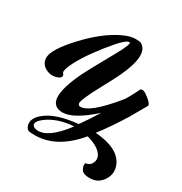

<svg xmlns="http://www.w3.org/2000/svg" viewBox="-183 -694 1006 1062"><g transform="rotate(30 320.0 -163.0)"><path d="M377 -560Q403 -560 411 -556Q483 -519 402 -346Q384 -308 344 -235Q283 -122 283 -97Q285 -84 295 -82Q356 -77 487 -238L488 -239V-240L489 -241Q492 -245 493 -246Q506 -267 517 -288Q528 -309 533 -319L537 -329Q551 -346 590 -314Q624 -288 621 -274Q620 -272 619 -271Q619 -271 562 -171Q503 -75 445 0Q591 11 629 90Q654 143 621 192Q597 226 561 232Q533 236 514 231.5Q495 227 488.5 217.5Q482 208 479 198.5Q476 189 478 181L479 174Q510 171 520 142Q534 103 486 69Q459 51 416 39Q294 186 147 180Q139 180 131 179Q108 179 100 153Q88 111 136 72Q199 19 339 5Q372 -40 416 -111Q300 -6 228 -5Q103 -8 217 -244Q233 -277 324 -440Q369 -522 358 -527Q336 -535 252 -429Q158 -311 128 -235Q114 -199 126 -193Q140 -171 108 -160Q69 -146 33 -167Q-1 -187 0 -227Q3 -279 96 -380Q199 -492 299 -539Q344 -560 377 -560ZM324 29Q220 36 155 86Q113 119 129 139Q137 147 155 150Q228 157 324 29Z"/></g></svg>

Font: Sagha
Style: Regular
Weight: 400
Designer: MUHAMMAD YONI
Version: Version 001.000